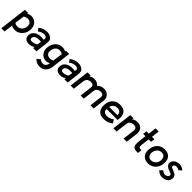

<svg xmlns="http://www.w3.org/2000/svg" viewBox="442 -2505 4515 4515"><g transform="rotate(45 2699.5 -248.0)"><path d="M105 200H-1L85 -500H191L186 -473Q251 -508 312.5 -504.5Q374 -501 421.5 -466.5Q469 -432 493 -373Q517 -314 507 -237Q499 -169 463 -114Q427 -59 372.5 -26.5Q318 6 253 7Q227 7 191 0.5Q155 -6 134 -22ZM143 -121Q186 -98 229.5 -96Q273 -94 309.5 -111.5Q346 -129 370.5 -164Q395 -199 401 -248Q410 -318 379.5 -357Q349 -396 295 -400.5Q241 -405 177 -368Z M709 5Q633 3 595 -38Q557 -79 566 -152Q572 -204 602 -240Q632 -276 678 -295.5Q724 -315 779.5 -319Q835 -323 892 -311L899 -347Q902 -375 885.5 -391Q869 -407 840.5 -411.5Q812 -416 778.5 -410Q745 -404 713.5 -389Q682 -374 662 -352L605 -422Q645 -459 697 -479Q749 -499 802.5 -502.5Q856 -506 901.5 -491.5Q947 -477 975 -444Q996 -426 1001.5 -397.5Q1007 -369 1004.5 -333.5Q1002 -298 997 -258L965 0H857L865 -44Q828 -16 793 -5Q758 6 709 5ZM869 -135 885 -234Q777 -244 722.5 -221Q668 -198 662 -142Q658 -111 678.5 -98Q699 -85 732.5 -86Q766 -87 803 -100Q840 -113 869 -135Z M1267 204Q1234 204 1200 193.5Q1166 183 1138 165Q1110 147 1095 125L1169 57Q1195 83 1231.5 94Q1268 105 1302 97.5Q1336 90 1356 60Q1370 44 1377.5 22Q1385 0 1389 -27Q1325 8 1266.5 3Q1208 -2 1163.5 -36Q1119 -70 1096.5 -126Q1074 -182 1082 -250Q1090 -326 1124 -382Q1158 -438 1208.5 -469Q1259 -500 1319.5 -503Q1380 -506 1444 -476L1449 -500H1555L1496 -20Q1483 84 1424.5 144Q1366 204 1267 204ZM1186 -239Q1179 -179 1208.5 -145Q1238 -111 1290 -106Q1342 -101 1400 -126L1435 -375Q1374 -409 1320.5 -403.5Q1267 -398 1231 -356Q1195 -314 1186 -239Z M1748 5Q1672 3 1634 -38Q1596 -79 1605 -152Q1611 -204 1641 -240Q1671 -276 1717 -295.5Q1763 -315 1818.5 -319Q1874 -323 1931 -311L1938 -347Q1941 -375 1924.5 -391Q1908 -407 1879.5 -411.5Q1851 -416 1817.5 -410Q1784 -404 1752.5 -389Q1721 -374 1701 -352L1644 -422Q1684 -459 1736 -479Q1788 -499 1841.5 -502.5Q1895 -506 1940.5 -491.5Q1986 -477 2014 -444Q2035 -426 2040.5 -397.5Q2046 -369 2043.5 -333.5Q2041 -298 2036 -258L2004 0H1896L1904 -44Q1867 -16 1832 -5Q1797 6 1748 5ZM1908 -135 1924 -234Q1816 -244 1761.5 -221Q1707 -198 1701 -142Q1697 -111 1717.5 -98Q1738 -85 1771.5 -86Q1805 -87 1842 -100Q1879 -113 1908 -135Z M2868 0H2762L2798 -293Q2806 -351 2781.5 -375Q2757 -399 2711 -399Q2661 -399 2622 -372.5Q2583 -346 2575 -288L2540 0H2437L2473 -293Q2481 -352 2453.5 -375Q2426 -398 2382 -398Q2353 -398 2323 -387Q2293 -376 2272 -351.5Q2251 -327 2246 -288L2210 0H2104L2166 -500H2272L2265 -459Q2292 -485 2325.5 -495Q2359 -505 2391 -505Q2440 -505 2482 -487Q2524 -469 2545 -434Q2577 -471 2626.5 -488Q2676 -505 2721 -505Q2777 -505 2821.5 -478Q2866 -451 2889 -402Q2912 -353 2904 -288Z M3456 -208H3093Q3090 -156 3117.5 -128.5Q3145 -101 3190.5 -95.5Q3236 -90 3287.5 -105.5Q3339 -121 3385 -155L3436 -71Q3379 -27 3321.5 -9Q3264 9 3211 9Q3083 10 3026.5 -63Q2970 -136 2986 -268Q2999 -377 3070 -441.5Q3141 -506 3253 -505Q3335 -505 3386.5 -471Q3438 -437 3455 -374Q3467 -341 3466.5 -300Q3466 -259 3456 -208ZM3259 -406Q3193 -406 3151 -371Q3109 -336 3103 -286H3374Q3380 -335 3350.5 -370.5Q3321 -406 3259 -406Z M3972 0H3866L3903 -296Q3908 -339 3894 -362Q3880 -385 3856.5 -393Q3833 -401 3809 -401Q3784 -401 3753 -391Q3722 -381 3698 -357Q3674 -333 3669 -291L3633 0H3526L3588 -500H3695L3687 -455Q3700 -472 3722.5 -483.5Q3745 -495 3771 -500.5Q3797 -506 3820 -506Q3883 -506 3928.5 -479.5Q3974 -453 3995.5 -404.5Q4017 -356 4008 -291Z M4170 -226 4191 -401H4114L4126 -500H4204L4228 -700H4333L4309 -500H4390L4378 -401H4296L4274 -221Q4268 -175 4270.5 -151Q4273 -127 4281.5 -117Q4290 -107 4304 -105.5Q4318 -104 4336 -103H4358L4345 2H4330Q4278 2 4243 -6.5Q4208 -15 4189 -39Q4170 -63 4165.5 -108Q4161 -153 4170 -226Z M4681 10Q4608 10 4556.5 -22Q4505 -54 4481 -112Q4457 -170 4467 -246Q4477 -333 4514.5 -390.5Q4552 -448 4609 -476.5Q4666 -505 4736 -505Q4808 -505 4860 -475Q4912 -445 4936 -385Q4960 -325 4949 -236Q4940 -162 4903 -106.5Q4866 -51 4809 -20.5Q4752 10 4681 10ZM4685 -92Q4731 -92 4766 -113.5Q4801 -135 4822.5 -170.5Q4844 -206 4849 -246Q4857 -314 4827.5 -358.5Q4798 -403 4732 -403Q4664 -403 4620 -356Q4576 -309 4567 -236Q4561 -177 4590.5 -134.5Q4620 -92 4685 -92Z M4986 -66 5054 -130Q5103 -85 5160 -85Q5201 -86 5227 -110.5Q5253 -135 5250 -168Q5247 -187 5227.5 -197.5Q5208 -208 5180.5 -217Q5153 -226 5124 -238Q5095 -250 5074 -271Q5036 -305 5032 -344.5Q5028 -384 5050 -420Q5072 -456 5114 -479.5Q5156 -503 5210 -505Q5264 -506 5307 -488Q5350 -470 5372 -441L5300 -383Q5283 -399 5259 -405.5Q5235 -412 5213 -412Q5185 -412 5163.5 -399.5Q5142 -387 5138 -359Q5134 -335 5155 -322Q5176 -309 5209 -298.5Q5242 -288 5275 -270Q5312 -254 5332 -221Q5352 -188 5342 -135Q5335 -88 5306.5 -56Q5278 -24 5237 -8Q5196 8 5150 7Q5104 6 5061 -12Q5018 -30 4986 -66Z"/></g></svg>

Font: Kulim Park SemiBold
Style: Italic
Weight: 600
Italic angle: -8°
Designer: Noponies / Dale Sattler
Foundry: Noponies
Version: Version 1.000; ttfautohint (v1.8.3)